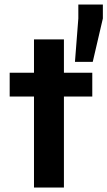

<svg xmlns="http://www.w3.org/2000/svg" viewBox="-20 -833 477 853"><path d="M131 0V-404H23V-510H131V-658H264V-510H390V-404H264V0ZM313 -558 328 -751V-813H437V-751L392 -558Z"/></svg>

Font: Saira SemiExpanded SemiBold
Style: Regular
Weight: 600
Width: 6
Designer: Hector Gatti with collaboration of the Omnibus-Type team
Foundry: Omnibus-Type
Version: Version 1.101